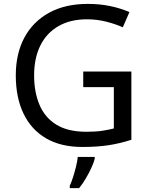

<svg xmlns="http://www.w3.org/2000/svg" viewBox="-20 -744 768 985"><path d="M403 10Q292 10 216 -34.5Q140 -79 100.5 -161.5Q61 -244 61 -357Q61 -469 105 -551Q149 -633 231.5 -678.5Q314 -724 431 -724Q491 -724 544.5 -713Q598 -702 644 -682L610 -604Q572 -621 524.5 -633Q477 -645 426 -645Q341 -645 280 -610Q219 -575 187 -510.5Q155 -446 155 -357Q155 -272 182.5 -206.5Q210 -141 269 -104.5Q328 -68 424 -68Q471 -68 504 -73Q537 -78 564 -85V-297H407V-377H654V-27Q596 -8 537 1Q478 10 403 10ZM466 70Q462 88 449.5 115.5Q437 143 420.5 171Q404 199 386 221H338V209Q346 192 354.5 165.5Q363 139 370 110.5Q377 82 379 61H466Z"/></svg>

Font: Noto Sans Symbols
Style: Regular
Weight: 400
Designer: Monotype Design Team
Foundry: Monotype Imaging Inc.
Version: Version 2.002